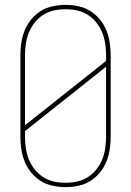

<svg xmlns="http://www.w3.org/2000/svg" viewBox="-20 -763 540 791"><path d="M250 8Q224 8 197.5 2.5Q171 -3 148.5 -17Q126 -31 109 -51.5Q92 -72 82 -96.5Q72 -121 68 -147.5Q64 -174 64 -200V-535Q64 -561 68 -587.5Q72 -614 82 -638.5Q92 -663 109 -683.5Q126 -704 148.5 -718Q171 -732 197.5 -737.5Q224 -743 250 -743Q276 -743 302.5 -737.5Q329 -732 351.5 -718Q374 -704 391 -683.5Q408 -663 418 -638.5Q428 -614 432 -587.5Q436 -561 436 -535V-200Q436 -174 432 -147.5Q428 -121 418 -96.5Q408 -72 391 -51.5Q374 -31 351.5 -17Q329 -3 302.5 2.5Q276 8 250 8ZM83 -247 417 -512V-535Q417 -559 413.5 -583Q410 -607 401 -629Q392 -651 377 -670Q362 -689 341.5 -702Q321 -715 297.5 -720Q274 -725 250 -725Q226 -725 202.5 -720Q179 -715 158.5 -702Q138 -689 123 -670Q108 -651 99 -629Q90 -607 86.5 -583Q83 -559 83 -535ZM250 -10Q274 -10 297.5 -15Q321 -20 341.5 -33Q362 -46 377 -65Q392 -84 401 -106Q410 -128 413.5 -152Q417 -176 417 -200V-488L83 -223V-200Q83 -176 86.5 -152Q90 -128 99 -106Q108 -84 123 -65Q138 -46 158.5 -33Q179 -20 202.5 -15Q226 -10 250 -10Z"/></svg>

Font: Iosevka SS04 Thin
Style: Regular
Weight: 100
Monospace: yes
Designer: Belleve Invis
Foundry: Belleve Invis
Version: Version 19.0.0; ttfautohint (v1.8.4)